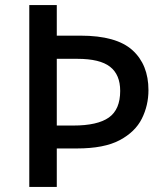

<svg xmlns="http://www.w3.org/2000/svg" viewBox="-20 -734 652 754"><path d="M563 -380Q563 -320 537 -268Q511 -216 450 -183.5Q389 -151 282 -151H203V0H95V-714H203V-594H296Q437 -594 500 -537Q563 -480 563 -380ZM268 -241Q363 -241 407.5 -272.5Q452 -304 452 -377Q452 -441 412 -472Q372 -503 284 -503H203V-241Z"/></svg>

Font: Noto Sans Kannada Medium
Style: Regular
Weight: 500
Designer: Jelle Bosma - Monotype Design Team
Foundry: Monotype Imaging Inc.
Version: Version 2.005; ttfautohint (v1.8.4.7-5d5b)